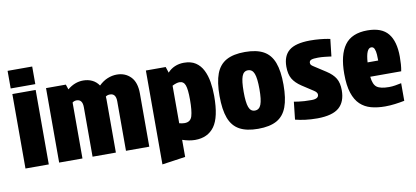

<svg xmlns="http://www.w3.org/2000/svg" viewBox="-79 -1032 3164 1460"><g transform="rotate(-10 1503.0 -302.5)"><path d="M40 -575H220V0H40ZM35 -755H225V-619H35Z M558 -382Q558 -443 512 -443Q494 -443 480 -432V0H300V-575H453L466 -536Q522 -583 588 -583Q626 -583 657 -568Q688 -553 708 -523Q740 -554 775.5 -568.5Q811 -583 847 -583Q912 -583 954 -540Q996 -497 996 -411V0H816V-382Q816 -443 770 -443Q750 -443 737 -433Q737 -428 737.5 -422Q738 -416 738 -411V0H558Z M1071 150V-575H1224L1239 -529Q1262 -555 1294.5 -569Q1327 -583 1365 -583Q1420 -583 1455.5 -559.5Q1491 -536 1511.5 -495Q1532 -454 1540.5 -402.5Q1549 -351 1549 -294Q1549 -130 1498 -60Q1447 10 1349 10Q1305 10 1251 -8V124ZM1292 -130Q1338 -130 1350.5 -172Q1363 -214 1363 -299Q1363 -378 1351 -410.5Q1339 -443 1306 -443Q1296 -443 1282 -439Q1268 -435 1251 -426V-136Q1274 -130 1292 -130Z M1836 10Q1747 10 1692.5 -20Q1638 -50 1613.5 -115.5Q1589 -181 1589 -287Q1589 -393 1613.5 -458Q1638 -523 1692.5 -553Q1747 -583 1836 -583Q1926 -583 1980 -553Q2034 -523 2058.5 -458Q2083 -393 2083 -287Q2083 -181 2058.5 -115.5Q2034 -50 1980 -20Q1926 10 1836 10ZM1835 -131Q1869 -131 1883 -167.5Q1897 -204 1897 -286Q1897 -369 1883 -405.5Q1869 -442 1835 -442Q1802 -442 1788.5 -405.5Q1775 -369 1775 -286Q1775 -204 1788.5 -167.5Q1802 -131 1835 -131Z M2328 -168Q2328 -185 2303 -201L2217 -257Q2170 -288 2149 -324Q2128 -360 2128 -418Q2128 -501 2177 -541.5Q2226 -582 2338 -583Q2380 -583 2415.5 -579.5Q2451 -576 2472.5 -572Q2494 -568 2494 -568L2479 -435Q2479 -435 2464 -437Q2449 -439 2425.5 -441.5Q2402 -444 2377 -444Q2341 -444 2325 -438Q2309 -432 2309 -415Q2309 -405 2315 -398.5Q2321 -392 2334 -384L2422 -327Q2470 -296 2491 -260.5Q2512 -225 2512 -169Q2512 -80 2461 -35.5Q2410 9 2294 10Q2243 10 2200.5 4.5Q2158 -1 2123 -10L2138 -146Q2138 -146 2175 -140.5Q2212 -135 2273 -135Q2328 -135 2328 -168Z M2816 10Q2757 10 2708.5 -3Q2660 -16 2625 -49Q2590 -82 2571 -140Q2552 -198 2552 -288Q2552 -434 2606.5 -508.5Q2661 -583 2782 -583Q2892 -583 2941.5 -522.5Q2991 -462 2991 -343Q2991 -315 2989 -285.5Q2987 -256 2982 -232H2743Q2749 -171 2777 -150.5Q2805 -130 2871 -130Q2894 -130 2918.5 -134Q2943 -138 2966 -143V-7Q2931 0 2892.5 5Q2854 10 2816 10ZM2789 -451Q2749 -451 2742 -343H2824Q2824 -365 2822.5 -390Q2821 -415 2813.5 -433Q2806 -451 2789 -451Z"/></g></svg>

Font: Protest Strike
Style: Regular
Weight: 400
Designer: Octavio Pardo
Foundry: Ashler Design
Version: Version 2.005; ttfautohint (v1.8.4.7-5d5b)